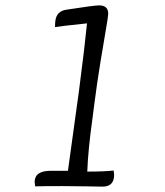

<svg xmlns="http://www.w3.org/2000/svg" viewBox="-20 -693 614 715"><path d="M305 -54Q370 -54 403 -58Q405 -48 405 -42Q405 2 362 2Q356 2 304.5 1Q253 0 212 0Q140 0 111 1Q109 -11 109 -15Q109 -57 169 -57H233Q237 -86 251 -187.5Q265 -289 274 -354Q296 -523 304 -606Q199 -595 185 -592Q185 -607 186 -614Q190 -652 228 -657Q331 -673 349 -673Q383 -673 383 -642Q383 -633 375 -587Q367 -541 354 -461.5Q341 -382 332 -311L324 -249Q308 -135 305 -54Z"/></svg>

Font: Overlock
Style: Italic
Weight: 400
Designer: Dario Muhafara
Foundry: Dario Manuel Muhafara
Version: Version 1.001